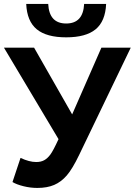

<svg xmlns="http://www.w3.org/2000/svg" viewBox="-23 -925 671 955"><path d="M162.6 9.8Q127.9 9.8 93.8 1.2Q59.6 -7.3 39.1 -19.5L79.1 -139.6Q122.6 -119.1 157.2 -119.1Q180.2 -119.1 196.5 -127.9Q212.9 -136.7 227.3 -156Q241.7 -175.3 268.1 -232.9L-3.4 -688H146.5L335.9 -356L481.4 -688H627.4L371.1 -155.3Q337.4 -85 309.3 -52.5Q281.2 -20 246.3 -5.1Q211.4 9.8 162.6 9.8ZM306.2 -739.3Q208.5 -739.3 159.9 -779.3Q111.3 -819.3 107.4 -905.3H216.8Q221.7 -808.1 306.2 -808.1Q390.6 -808.1 395.5 -905.3H504.9Q501 -818.8 452.4 -779.1Q403.8 -739.3 306.2 -739.3Z"/></svg>

Font: Arial
Style: Bold
Weight: 700
Designer: Steve Matteson
Foundry: Ascender Corporation
Version: Version 2.00.3